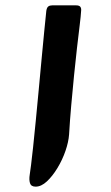

<svg xmlns="http://www.w3.org/2000/svg" viewBox="-20 -659 413 717"><path d="M264 -639Q276 -639 280 -633.5Q284 -628 283 -619Q282 -600 277.5 -564Q273 -528 267.5 -480Q262 -432 256.5 -377Q251 -322 246 -265.5Q241 -209 238 -157Q236 -129 224.5 -95.5Q213 -62 194.5 -31.5Q176 -1 155 18.5Q134 38 113 38Q96 38 92 25Q88 12 91 -6.5Q94 -25 96 -43Q99 -65 103.5 -108.5Q108 -152 113.5 -207Q119 -262 124.5 -322.5Q130 -383 135.5 -440.5Q141 -498 145.5 -545Q150 -592 153 -619Q155 -631 160.5 -635Q166 -639 175 -639Z"/></svg>

Font: Alkatra SemiBold
Style: Regular
Weight: 600
Designer: Suman Bhandary
Version: Version 1.100;gftools[0.9.22]